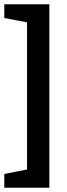

<svg xmlns="http://www.w3.org/2000/svg" viewBox="-36 -724 312 895"><path d="M-16 151V87L90 66V-620L-16 -640V-704H194V151Z"/></svg>

Font: Faustina
Style: Bold
Weight: 700
Designer: Alfonso Garcia
Foundry: http://www.omnibus-type.com
Version: Version 1.200